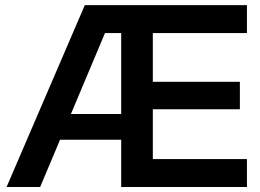

<svg xmlns="http://www.w3.org/2000/svg" viewBox="-20 -748 1040 768"><path d="M6.3 0 319.3 -727.5H967.8V-615.7H591.3V-420.9H939.5V-311H591.3V-111.8H967.8V0H464.8V-189H220.2L140.6 0ZM263.7 -292H464.8V-615.7H399.9Z"/></svg>

Font: Inter Display SemiBold
Style: Regular
Weight: 600
Designer: Rasmus Andersson
Foundry: rsms
Version: Version 4.001;git-9221beed3